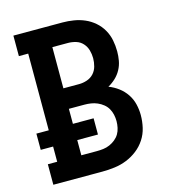

<svg xmlns="http://www.w3.org/2000/svg" viewBox="-109 -825 819 914"><g transform="rotate(-15 300.0 -367.5)"><path d="M283 0H41V-101H87V-176H26V-256H87V-634H41V-735H283Q310 -735 338 -730.5Q366 -726 391.5 -715Q417 -704 438.5 -685.5Q460 -667 474 -642.5Q488 -618 493.5 -590.5Q499 -563 499 -535Q499 -512 495 -489.5Q491 -467 480 -446.5Q469 -426 452 -410Q435 -394 415 -383Q441 -373 463 -356.5Q485 -340 500.5 -317Q516 -294 522.5 -267Q529 -240 529 -213Q529 -182 522 -151.5Q515 -121 498 -95Q481 -69 456.5 -50Q432 -31 403.5 -19.5Q375 -8 344 -4Q313 0 283 0ZM206 -431H283Q303 -431 322.5 -437.5Q342 -444 355.5 -458.5Q369 -473 374.5 -493Q380 -513 380 -533Q380 -553 374.5 -572.5Q369 -592 355.5 -607Q342 -622 322.5 -628Q303 -634 283 -634H206ZM206 -101H283Q299 -101 315 -103Q331 -105 346 -111.5Q361 -118 374 -128.5Q387 -139 395 -152.5Q403 -166 406.5 -182.5Q410 -199 410 -215Q410 -231 406.5 -247Q403 -263 395 -277Q387 -291 374 -301.5Q361 -312 346 -318.5Q331 -325 315 -327.5Q299 -330 283 -330H206V-256H308V-176H206Z"/></g></svg>

Font: Iosevka HT Extended
Style: Bold
Weight: 700
Width: 7
Monospace: yes
Designer: Belleve Invis
Foundry: Belleve Invis
Version: Version 32.3.0; ttfautohint (v1.8.4)